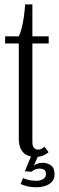

<svg xmlns="http://www.w3.org/2000/svg" viewBox="-20 -684 261 848"><path d="M137 9Q119 9 102 2.5Q85 -4 74 -22Q63 -40 63 -75V-492H2.5V-523.5H63Q70.5 -538 76.2 -561.5Q82 -585 85.8 -612.2Q89.5 -639.5 91 -664.5H123V-523.5H195V-492H123V-58Q123 -36.5 131.2 -29.8Q139.5 -23 148 -23Q158 -23 165.2 -27.5Q172.5 -32 176 -36.5L194.5 -12Q186 -3.5 171 2.8Q156 9 137 9ZM143 143Q116 143 97.2 138Q78.5 133 71 128.5L82 102Q87.5 105.5 103.2 110Q119 114.5 141.5 114.5Q157.5 114.5 170.2 107Q183 99.5 183 85.5Q183 70 174.5 65.2Q166 60.5 154 60.5Q146 60.5 136 64Q126 67.5 119.5 74.5L90 72.5L121 -4H152.5L129 48.5Q131.5 44.5 143.2 39.8Q155 35 169.5 35Q188.5 35 204.8 46.2Q221 57.5 221 86Q221 106.5 208.8 119.2Q196.5 132 178.5 137.5Q160.5 143 143 143Z"/></svg>

Font: Imbue Light
Style: Regular
Weight: 300
Designer: Tyler Finck
Foundry: Etcetera Type Company
Version: Version 1.102